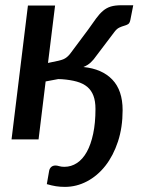

<svg xmlns="http://www.w3.org/2000/svg" viewBox="-20 -531 548 732"><path d="M225.5 105Q251.5 105 273.5 90.5Q295.5 76 311 48Q326.5 20 335.2 -21Q344 -62 344 -115.5Q344 -145.5 336.2 -166Q328.5 -186.5 312.8 -199.8Q297 -213 273 -219.8Q249 -226.5 216.5 -229L202 -229.5L154 -220.5L127 0.5H24L86.5 -510H190L163 -291L198.5 -298.5Q208 -300.5 215.2 -302.8Q222.5 -305 228.2 -308.5Q234 -312 239.2 -317Q244.5 -322 250 -329.5L316 -418Q333.5 -443 346.5 -460.8Q359.5 -478.5 372.8 -489.8Q386 -501 402.2 -506Q418.5 -511 443 -511H488L477 -455Q474.5 -442.5 468.2 -438.8Q462 -435 453.5 -432.8Q445 -430.5 434.8 -425.8Q424.5 -421 414.5 -407L349 -320.5Q337 -303 325.5 -292.5Q314 -282 298 -275.5Q369 -268.5 408.2 -227.5Q447.5 -186.5 447.5 -111Q447.5 -45.5 429.8 8.5Q412 62.5 381.8 101Q351.5 139.5 311.5 160.5Q271.5 181.5 227.5 181.5Q209 181.5 193.2 179Q177.5 176.5 158.5 171L167.5 119.5Q169.5 110.5 175.8 105.2Q182 100 192 100Q197.5 100 205.8 102.5Q214 105 225.5 105Z"/></svg>

Font: Lato Semibold
Style: Italic
Weight: 600
Italic angle: -7°
Designer: Lukasz Dziedzic
Foundry: tyPoland Lukasz Dziedzic
Version: Version 2.006; 2014-01-15